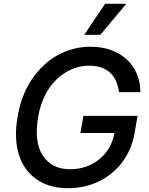

<svg xmlns="http://www.w3.org/2000/svg" viewBox="-20 -984 789 1014"><path d="M72.1 -363.3Q90.9 -479.4 147 -563.2Q174 -603.3 207.6 -635.7Q241.1 -668 280.5 -690.5Q320 -713.1 364.7 -725.1Q409.4 -737.2 458.8 -737.2Q518.1 -737.2 566.4 -719.6Q614.7 -702.1 649.1 -670.5Q683.6 -638.8 702.4 -594.8Q721.2 -550.8 721.2 -497.5H608.7Q604.4 -530.2 592.7 -555.9Q581 -581.7 561.6 -599.8Q542.3 -617.9 514.7 -627.5Q487.2 -637.1 451 -637.1Q388.8 -637.1 333.5 -605.5Q305.4 -589.5 280.7 -566.2Q256 -543 236.3 -513Q216.6 -483 202.6 -445.7Q188.6 -408.4 181.1 -364Q159.1 -232.2 207 -160.9Q254.3 -90.2 350.9 -90.2Q394.5 -90.2 433.6 -103.7Q472.7 -117.2 503.6 -142Q534.4 -166.9 555.6 -202.4Q576.7 -237.9 584.5 -281.6H404.8L420.5 -372.2H706.7L692.1 -289.4Q685.4 -245 669.4 -205.4Q653.4 -165.8 629.4 -132.6Q605.5 -99.4 574.2 -73Q543 -46.5 506.2 -28.1Q469.5 -9.6 427.6 0.2Q385.7 9.9 340.2 9.9Q241.8 9.9 175.1 -35.5Q141.7 -58.2 117.7 -90.7Q93.8 -123.2 80.4 -164.6Q67.1 -206 64.8 -255.9Q62.5 -305.8 72.1 -363.3ZM424.7 -800.1 534.8 -963.8H646.7L509.9 -800.1Z"/></svg>

Font: Inter P Medium
Style: Italic
Weight: 500
Italic angle: 9.39999°
Designer: Rasmus Andersson
Foundry: rsms
Version: Version 3.018;git-588b23468